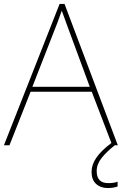

<svg xmlns="http://www.w3.org/2000/svg" viewBox="-20 -736 617 973"><path d="M528 192Q557 192 576 185V209Q554 217 526 217Q490 217 467 196Q444 175 444 135Q444 99 468 63.5Q492 28 544 -11L545 -10L445 -271H135L28 0H0L282 -716H307L577 0H562Q520 33 495 64.5Q470 96 470 131Q470 192 528 192ZM435 -296 325 -594 293 -682 271 -621 260 -593 144 -296Z"/></svg>

Font: Noto Sans UI Thin
Style: Regular
Weight: 250
Designer: Monotype Design Team
Foundry: Monotype Imaging Inc.
Version: Version 1.001